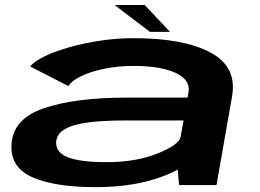

<svg xmlns="http://www.w3.org/2000/svg" viewBox="-20 -744 1044 772"><path d="M700 0 694.5 -62Q672 -49.5 644 -38.5Q526 8.5 365.5 8.5Q203.5 8.5 113.8 -29.8Q24 -68 26 -155.5Q27.5 -263.5 152.8 -307.5Q278 -351.5 490.5 -351.5H734L738 -373Q746.5 -423 685.8 -451Q625 -479 517 -479Q454 -479 398.8 -467.5Q343.5 -456 305.5 -437.5Q267.5 -419 255 -398L101.5 -476.5Q117.5 -497.5 159.8 -517.8Q202 -538 260.5 -554.5Q319 -571 385.2 -580.8Q451.5 -590.5 516 -590.5Q719 -590.5 826.5 -532.8Q934 -475 913 -356L850.5 0ZM706 -193 718 -259.5H479.5Q341 -259.5 275.5 -239.5Q210 -219.5 206 -175.5Q202 -132.5 251.2 -112.2Q300.5 -92 409 -92Q527 -92 614 -127Q699 -161.5 706 -193ZM582.5 -616 440.5 -724H561.5L663.5 -616Z"/></svg>

Font: Anybody UltraExpanded SemiBold
Style: Italic
Weight: 600
Width: 9
Italic angle: -10°
Designer: Tyler Finck
Foundry: Etcetera Type Company
Version: Version 1.010; ttfautohint (v1.8.3) -l 8 -r 50 -G 200 -x 14 